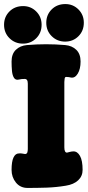

<svg xmlns="http://www.w3.org/2000/svg" viewBox="-57 -905 433 946"><path d="M79 21Q43 21 21.5 -5.5Q0 -32 0 -68Q0 -109 9.5 -129Q19 -149 36 -149Q45 -150 52 -148.5Q59 -147 67 -146Q76 -147 78 -155Q80 -163 80 -171V-493Q80 -517 64 -516Q57 -516 50 -515.5Q43 -515 36 -513Q20 -509 12 -521.5Q4 -534 2 -555.5Q0 -577 0 -602Q0 -639 21 -659.5Q42 -680 76 -683Q170 -691 264 -683Q298 -680 319 -659.5Q340 -639 340 -602Q340 -565 326 -542Q312 -519 292 -523Q288 -524 282.5 -525Q277 -526 269 -526Q263 -526 261.5 -517.5Q260 -509 260 -501V-179Q260 -153 273 -153Q278 -154 287 -156.5Q296 -159 304 -159Q324 -160 337 -137Q350 -114 350 -68Q350 -37 328 -16.5Q306 4 267 10Q219 18 172 19.5Q125 21 79 21ZM56 -690Q17 -690 -10 -716.5Q-37 -743 -37 -783Q-37 -822 -10.5 -848.5Q16 -875 57 -875Q95 -875 121.5 -848.5Q148 -822 148 -783Q148 -743 121.5 -716.5Q95 -690 56 -690ZM264 -700Q225 -700 198 -726.5Q171 -753 171 -793Q171 -832 197.5 -858.5Q224 -885 265 -885Q303 -885 329.5 -858.5Q356 -832 356 -793Q356 -753 329.5 -726.5Q303 -700 264 -700Z"/></svg>

Font: Winky Sans ExtraBold
Style: Regular
Weight: 800
Designer: Simon Atzbach
Foundry: typofactur
Version: Version 1.205